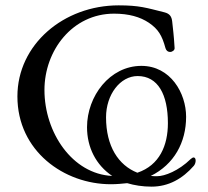

<svg xmlns="http://www.w3.org/2000/svg" viewBox="-20 -683 776 717"><path d="M692 -89C647 -45 595 -25 567 -25C559 -25 551 -25 543 -26C630 -69 675 -151 675 -247C675 -335 617 -437 508 -437C390 -437 305 -324 305 -208C305 -133 338 -67 399 -26C250 -33 146 -188 146 -347C146 -494 250 -632 406 -632C461 -632 503 -620 536 -598C571 -574 585 -551 598 -503C601 -493 608 -489 615 -489C624 -489 633 -496 632 -504C629 -556 626 -572 623 -603C621 -621 614 -632 594 -637C526 -654 500 -663 423 -663C218 -663 45 -517 45 -323C45 -119 219 5 394 5C416 5 436 3 455 1C482 9 512 14 546 14C610 14 662 -16 704 -64C713 -75 713 -95 703 -95C700 -95 697 -93 692 -89ZM494 -399C570 -399 607 -330 607 -223C607 -140 576 -66 493 -38C422 -66 376 -137 376 -245C376 -330 429 -399 494 -399Z"/></svg>

Font: EB Garamond
Style: Regular
Weight: 400
Designer: Georg Duffner and Octavio Pardo
Foundry: Georg Duffner
Version: Version 1.000;PS 001.000;hotconv 1.0.88;makeotf.lib2.5.64775